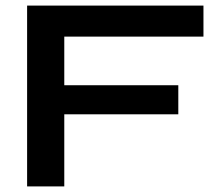

<svg xmlns="http://www.w3.org/2000/svg" viewBox="-20 -667 781 687"><path d="M708 -647V-536H210V-362H618V-258H210V0H77V-647Z"/></svg>

Font: Syne
Style: Bold
Weight: 700
Designer: Lucas Descroix
Foundry: Bonjour Monde
Version: Version 2.200